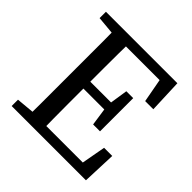

<svg xmlns="http://www.w3.org/2000/svg" viewBox="-175 -818 965 965"><g transform="rotate(45 307.5 -335.0)"><path d="M43 0V-45L174 -57H186V0ZM136 0Q138 -51 138 -102.5Q138 -154 138 -206Q138 -258 138 -310V-359Q138 -411 138 -463Q138 -515 138 -567Q138 -619 136 -670H238Q237 -620 236.5 -568Q236 -516 236 -464Q236 -412 236 -359V-320Q236 -264 236 -210Q236 -156 236.5 -104Q237 -52 238 0ZM186 0V-52H528L491 -21L520 -180H578L571 0ZM187 -317V-366H417V-317ZM398 -224 382 -334V-355L398 -460H447V-224ZM43 -625V-670H186V-613H174ZM500 -492 471 -649 508 -618H186V-670H551L558 -492Z"/></g></svg>

Font: Source Serif 4 18pt
Style: Regular
Weight: 400
Designer: Frank Grießhammer
Foundry: Adobe Systems Incorporated
Version: Version 4.004;hotconv 1.0.116;makeotfexe 2.5.65601